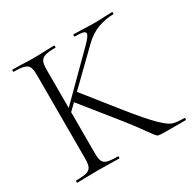

<svg xmlns="http://www.w3.org/2000/svg" viewBox="-140 -773 929 920"><g transform="rotate(-30 324.5 -312.5)"><path d="M37 -613Q35 -613 35 -619Q35 -625 37 -625L86 -624Q128 -622 152 -622Q179 -622 221 -624L268 -625Q270 -625 270 -619Q270 -613 268 -613Q229 -613 210.5 -607Q192 -601 185.5 -586.5Q179 -572 179 -542V-81Q179 -50 185.5 -36Q192 -22 210 -17Q228 -12 268 -12Q270 -12 270 -6Q270 0 268 0Q238 0 220 -1L152 -2L86 -1Q68 0 36 0Q34 0 34 -6Q34 -12 36 -12Q75 -12 93.5 -17Q112 -22 119 -36.5Q126 -51 126 -81V-544Q126 -574 119.5 -588Q113 -602 94.5 -607.5Q76 -613 37 -613ZM209 -349 251 -379 395 -198Q471 -103 511 -64Q551 -25 572 -18.5Q593 -12 635 -12Q638 -12 638 -6Q638 0 635 0H523Q488 0 481 -4Q474 -8 444.5 -50Q415 -92 373 -145ZM433 -597Q433 -606 419.5 -609.5Q406 -613 375 -613Q373 -613 373 -619Q373 -625 375 -625L417 -624Q455 -622 488 -622Q519 -622 553 -624L588 -625Q591 -625 591 -619Q591 -613 588 -613Q547 -613 503.5 -597.5Q460 -582 422 -544L166 -295L142 -294L399 -550Q433 -584 433 -597Z"/></g></svg>

Font: Cormorant SC Light
Style: Regular
Weight: 300
Designer: Christian Thalmann (Catharsis Fonts)
Foundry: Catharsis Fonts
Version: Version 4.000